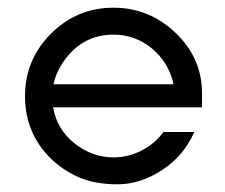

<svg xmlns="http://www.w3.org/2000/svg" viewBox="-20 -472 585 499"><path d="M505 -230V-193H118Q128 -136 173 -100Q219 -63 275 -63Q313 -63 347.5 -80.5Q382 -98 405 -129H485Q457 -66 400.5 -29.5Q344 7 285.5 7Q227 7 185.5 -11Q144 -29 112 -60Q45 -126 45 -222Q45 -317 112.5 -384.5Q180 -452 275 -452Q367 -452 436 -387Q505 -321 505 -230ZM431 -253Q419 -309 375 -346Q331 -382 275 -382Q189 -382 140 -304Q125 -281 119 -253Z"/></svg>

Font: Puffins on Iceburgs
Style: Regular
Weight: 400
Version: Version 1.0